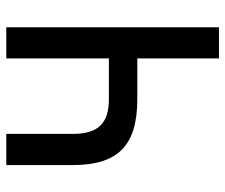

<svg xmlns="http://www.w3.org/2000/svg" viewBox="-74 -660 733 626"><g transform="rotate(90 293.0 -346.5)"><path d="M416 0H517.6V-217.3C517.6 -364.7 453.6 -427.2 302.7 -427.2H169.9V-693.4H68.4V0H169.9V-334.5H302.7C381.8 -334.5 416 -299.3 416 -217.3Z"/></g></svg>

Font: Cascadia Code PL
Style: Regular
Weight: 400
Monospace: yes
Designer: Aaron Bell
Foundry: Saja Typeworks
Version: Version 2404.023